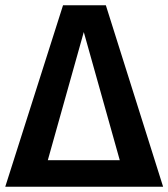

<svg xmlns="http://www.w3.org/2000/svg" viewBox="-25 -711 641 731"><path d="M215 -691 -5 0H596L378 -691ZM431 -101H157L294 -589Z"/></svg>

Font: Fira Sans Medium
Style: Regular
Weight: 500
Designer: Carrois Corporate & Edenspiekermann AG
Foundry: Carrois Corporate GbR & Edenspiekermann AG
Version: Version 4.203